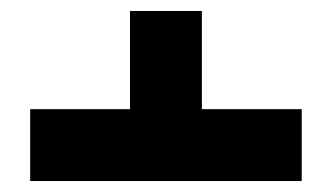

<svg xmlns="http://www.w3.org/2000/svg" viewBox="-20 -660 606 350"><path d="M348 -461H530V-330H35V-461H217V-640H348Z"/></svg>

Font: Noto Sans Hebrew Black
Style: Regular
Weight: 900
Designer: Monotype Design Team
Foundry: Monotype Imaging Inc.
Version: Version 2.003